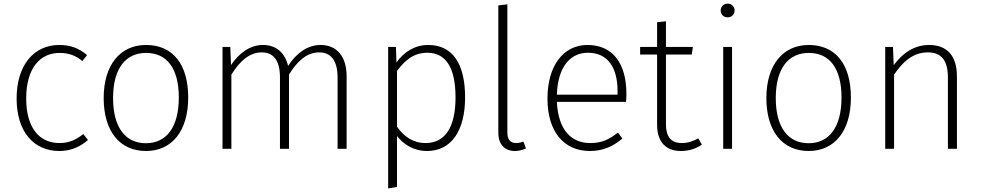

<svg xmlns="http://www.w3.org/2000/svg" viewBox="-20 -824 5430 1063"><path d="M308 -575C165 -575 72 -460 72 -279C72 -95 166 12 309 12C372 12 424 -11 467 -49L441 -82C403 -51 363 -32 309 -32C201 -32 125 -112 125 -279C125 -447 202 -531 310 -531C363 -531 401 -515 436 -486L462 -519C416 -558 369 -575 308 -575Z M789 -575C645 -575 554 -464 554 -281C554 -99 642 12 788 12C932 12 1022 -99 1022 -284C1022 -470 935 -575 789 -575ZM789 -531C903 -531 970 -447 970 -284C970 -118 900 -31 788 -31C674 -31 606 -119 606 -281C606 -447 677 -531 789 -531Z M1755 -575C1680 -575 1619 -527 1575 -459C1558 -531 1510 -575 1436 -575C1364 -575 1304 -530 1259 -464L1255 -564H1212V0H1261V-411C1306 -483 1359 -534 1429 -534C1494 -534 1530 -490 1530 -395V0H1580V-411C1624 -483 1677 -534 1747 -534C1811 -534 1849 -490 1849 -395V0H1899V-402C1899 -510 1846 -575 1755 -575Z M2351 -575C2276 -575 2216 -536 2175 -478L2172 -564H2129V219L2178 211V-71C2213 -26 2269 12 2344 12C2482 12 2555 -105 2555 -285C2555 -469 2487 -575 2351 -575ZM2336 -32C2267 -32 2216 -68 2178 -123V-431C2221 -489 2269 -532 2346 -532C2448 -532 2502 -450 2502 -285C2502 -119 2444 -32 2336 -32Z M2832 12C2854 12 2875 5 2892 -2L2878 -40C2866 -36 2852 -32 2838 -32C2805 -32 2789 -52 2789 -91V-800L2739 -794V-89C2739 -21 2777 12 2832 12Z M3448 -305C3448 -468 3376 -575 3233 -575C3098 -575 3011 -459 3011 -278C3011 -96 3101 12 3246 12C3320 12 3374 -14 3426 -57L3401 -90C3353 -52 3312 -32 3248 -32C3146 -32 3071 -100 3063 -260H3446C3447 -271 3448 -287 3448 -305ZM3399 -300H3063C3069 -462 3143 -532 3235 -532C3347 -532 3399 -447 3399 -321Z M3846 -58C3817 -42 3788 -32 3755 -32C3695 -32 3667 -67 3667 -136V-522H3810L3816 -564H3667V-706L3618 -701V-564H3524V-522H3618V-133C3618 -37 3668 12 3749 12C3795 12 3833 -1 3866 -23Z M4009 -804C3985 -804 3970 -786 3970 -766C3970 -745 3985 -728 4009 -728C4032 -728 4047 -745 4047 -766C4047 -786 4032 -804 4009 -804ZM4033 -564H3984V0H4033Z M4458 -575C4314 -575 4223 -464 4223 -281C4223 -99 4311 12 4457 12C4601 12 4691 -99 4691 -284C4691 -470 4604 -575 4458 -575ZM4458 -531C4572 -531 4639 -447 4639 -284C4639 -118 4569 -31 4457 -31C4343 -31 4275 -119 4275 -281C4275 -447 4346 -531 4458 -531Z M5124 -575C5041 -575 4976 -529 4928 -463L4924 -564H4881V0H4930V-411C4979 -483 5035 -534 5117 -534C5191 -534 5228 -491 5228 -395V0H5278V-402C5278 -512 5226 -575 5124 -575Z"/></svg>

Font: Glow Sans SC Normal Light
Style: Regular
Weight: 300
Designer: Ryoko NISHIZUKA (kana, bopomofo & ideographs); Paul D. Hunt (Latin, Greek & Cyrillic); Sandoll Communications, Soo-young
Version: Version 0.93